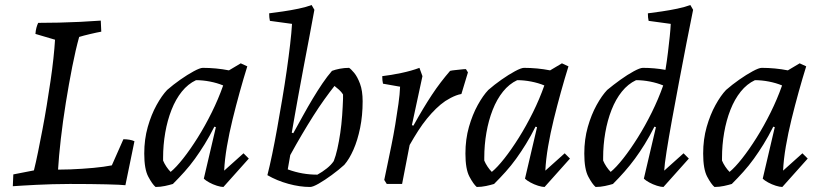

<svg xmlns="http://www.w3.org/2000/svg" viewBox="-20 -732 3259 764"><path d="M31 9Q32 -3 32 -14.5Q32 -26 33 -38L115 -54Q123 -86 131.5 -128Q140 -170 149 -217Q158 -264 166 -313Q174 -362 181 -409.5Q188 -457 192.5 -499Q197 -541 199 -574L121 -597Q122 -611 125 -622Q128 -633 132 -641Q172 -641 214.5 -642Q257 -643 299 -645Q341 -647 381 -650Q382 -639 382 -628Q382 -617 383 -606Q366 -603 338.5 -596.5Q311 -590 295 -585Q281 -535 267.5 -466.5Q254 -398 242 -323.5Q230 -249 222 -179Q214 -109 211 -57Q236 -57 260 -58Q284 -59 307.5 -60.5Q331 -62 352 -64Q373 -66 391.5 -68.5Q410 -71 425 -74L471 -178Q483 -178 495 -176Q507 -174 515 -170L479 5Q463 3 403 1.5Q343 0 258 0Q223 0 189 1Q155 2 124.5 3.5Q94 5 70 6.5Q46 8 31 9Z M599 12Q586 1 570 -29Q554 -59 554 -121Q554 -178 568 -227Q582 -276 603 -314Q624 -352 645 -374Q669 -395 697.5 -415Q726 -435 751 -448.5Q776 -462 787 -462Q813 -462 839.5 -459.5Q866 -457 891 -452L938 -480L964 -468Q949 -420 934 -366Q919 -312 905.5 -257Q892 -202 883 -149.5Q874 -97 872 -53L949 -122L970 -101L869 12Q859 12 843 7Q827 2 812.5 -6Q798 -14 791 -21L839 -226L833 -228Q814 -190 794.5 -158.5Q775 -127 755.5 -100Q736 -73 714 -48.5Q692 -24 668 0Q655 4 636.5 8Q618 12 599 12ZM659 -48Q681 -66 709 -101.5Q737 -137 766.5 -184Q796 -231 822.5 -284.5Q849 -338 868 -392Q844 -402 815.5 -407.5Q787 -413 760 -413Q728 -398 703.5 -367.5Q679 -337 662.5 -295Q646 -253 637.5 -204Q629 -155 629 -104Q629 -101 629 -98.5Q629 -96 629 -93Q634 -81 642 -69Q650 -57 659 -48Z M1214 12Q1173 12 1127.5 -0.5Q1082 -13 1044 -35Q1053 -70 1063 -118Q1073 -166 1083 -222Q1093 -278 1103 -337Q1113 -396 1121 -452Q1129 -508 1134.5 -555.5Q1140 -603 1142 -637L1054 -649Q1051 -661 1051 -679Q1075 -682 1106 -686.5Q1137 -691 1168 -697.5Q1199 -704 1220 -712L1231 -693Q1221 -638 1210 -580Q1199 -522 1188 -464.5Q1177 -407 1167 -351Q1160 -312 1153.5 -275.5Q1147 -239 1141 -204L1147 -202Q1167 -238 1186 -272.5Q1205 -307 1224.5 -339.5Q1244 -372 1263 -400Q1282 -428 1301 -450Q1314 -455 1332 -458.5Q1350 -462 1369 -462Q1376 -458 1389 -442.5Q1402 -427 1412.5 -399Q1423 -371 1423 -329Q1423 -272 1413 -223Q1403 -174 1386.5 -136.5Q1370 -99 1350 -76Q1328 -56 1300 -35.5Q1272 -15 1248.5 -1.5Q1225 12 1214 12ZM1243 -37Q1263 -48 1280.5 -62Q1298 -76 1308 -91Q1316 -111 1322.5 -140Q1329 -169 1334 -203Q1339 -237 1341.5 -272.5Q1344 -308 1345 -339Q1345 -344 1345 -348Q1345 -352 1345 -356Q1339 -366 1329 -375Q1319 -384 1311 -390Q1292 -366 1270.5 -336Q1249 -306 1226.5 -270.5Q1204 -235 1181 -196Q1158 -157 1135 -115L1125 -58Q1155 -47 1184 -42Q1213 -37 1243 -37Z M1519 0 1509 -16Q1514 -40 1521.5 -76Q1529 -112 1537.5 -153.5Q1546 -195 1553 -237.5Q1560 -280 1565.5 -319Q1571 -358 1572 -387L1504 -399Q1501 -411 1501 -429Q1536 -433 1576.5 -441.5Q1617 -450 1649 -462L1661 -429L1619 -234L1625 -232Q1645 -268 1663 -298Q1681 -328 1698.5 -354.5Q1716 -381 1734 -404.5Q1752 -428 1771 -450Q1779 -452 1790.5 -453Q1802 -454 1814 -455.5Q1826 -457 1834 -457L1842 -444L1816 -358Q1805 -356 1794.5 -352Q1784 -348 1773.5 -342.5Q1763 -337 1752 -330Q1733 -317 1715 -299.5Q1697 -282 1679 -260Q1661 -238 1644 -211.5Q1627 -185 1610 -155L1580 0Z M1877 12Q1864 1 1848 -29Q1832 -59 1832 -121Q1832 -178 1846 -227Q1860 -276 1881 -314Q1902 -352 1923 -374Q1947 -395 1975.5 -415Q2004 -435 2029 -448.5Q2054 -462 2065 -462Q2091 -462 2117.5 -459.5Q2144 -457 2169 -452L2216 -480L2242 -468Q2227 -420 2212 -366Q2197 -312 2183.5 -257Q2170 -202 2161 -149.5Q2152 -97 2150 -53L2227 -122L2248 -101L2147 12Q2137 12 2121 7Q2105 2 2090.5 -6Q2076 -14 2069 -21L2117 -226L2111 -228Q2092 -190 2072.5 -158.5Q2053 -127 2033.5 -100Q2014 -73 1992 -48.5Q1970 -24 1946 0Q1933 4 1914.5 8Q1896 12 1877 12ZM1937 -48Q1959 -66 1987 -101.5Q2015 -137 2044.5 -184Q2074 -231 2100.5 -284.5Q2127 -338 2146 -392Q2122 -402 2093.5 -407.5Q2065 -413 2038 -413Q2006 -398 1981.5 -367.5Q1957 -337 1940.5 -295Q1924 -253 1915.5 -204Q1907 -155 1907 -104Q1907 -101 1907 -98.5Q1907 -96 1907 -93Q1912 -81 1920 -69Q1928 -57 1937 -48Z M2350 12Q2337 1 2321 -29Q2305 -59 2305 -121Q2305 -178 2319 -227Q2333 -276 2354 -314Q2375 -352 2396 -374Q2420 -394 2448.5 -414.5Q2477 -435 2502 -448.5Q2527 -462 2538 -462Q2561 -462 2583.5 -460Q2606 -458 2628 -454Q2634 -491 2638 -524.5Q2642 -558 2645 -586.5Q2648 -615 2649 -637L2561 -649Q2558 -661 2558 -679Q2582 -682 2613 -686.5Q2644 -691 2675 -697.5Q2706 -704 2727 -712L2738 -693Q2726 -635 2711.5 -560Q2697 -485 2682 -406Q2667 -327 2654 -255.5Q2641 -184 2632.5 -130Q2624 -76 2623 -53L2700 -122L2721 -101L2620 12Q2610 12 2594 7Q2578 2 2563.5 -6Q2549 -14 2542 -21L2590 -226L2584 -228Q2565 -190 2545.5 -158.5Q2526 -127 2506.5 -100.5Q2487 -74 2465 -49Q2443 -24 2419 0Q2406 4 2387.5 8Q2369 12 2350 12ZM2410 -48Q2432 -66 2460 -101.5Q2488 -137 2517.5 -184Q2547 -231 2573.5 -284.5Q2600 -338 2619 -392Q2595 -402 2566.5 -407.5Q2538 -413 2511 -413Q2479 -398 2454.5 -367.5Q2430 -337 2413.5 -295Q2397 -253 2388.5 -204Q2380 -155 2380 -104Q2380 -101 2380 -98.5Q2380 -96 2380 -93Q2385 -81 2393 -69Q2401 -57 2410 -48Z M2823 12Q2810 1 2794 -29Q2778 -59 2778 -121Q2778 -178 2792 -227Q2806 -276 2827 -314Q2848 -352 2869 -374Q2893 -395 2921.5 -415Q2950 -435 2975 -448.5Q3000 -462 3011 -462Q3037 -462 3063.5 -459.5Q3090 -457 3115 -452L3162 -480L3188 -468Q3173 -420 3158 -366Q3143 -312 3129.5 -257Q3116 -202 3107 -149.5Q3098 -97 3096 -53L3173 -122L3194 -101L3093 12Q3083 12 3067 7Q3051 2 3036.5 -6Q3022 -14 3015 -21L3063 -226L3057 -228Q3038 -190 3018.5 -158.5Q2999 -127 2979.5 -100Q2960 -73 2938 -48.5Q2916 -24 2892 0Q2879 4 2860.5 8Q2842 12 2823 12ZM2883 -48Q2905 -66 2933 -101.5Q2961 -137 2990.5 -184Q3020 -231 3046.5 -284.5Q3073 -338 3092 -392Q3068 -402 3039.5 -407.5Q3011 -413 2984 -413Q2952 -398 2927.5 -367.5Q2903 -337 2886.5 -295Q2870 -253 2861.5 -204Q2853 -155 2853 -104Q2853 -101 2853 -98.5Q2853 -96 2853 -93Q2858 -81 2866 -69Q2874 -57 2883 -48Z"/></svg>

Font: Labrada
Style: Italic
Weight: 400
Italic angle: -7°
Designer: Mercedes Jáuregui
Foundry: Omnibus-Type Team
Version: Version 1.000